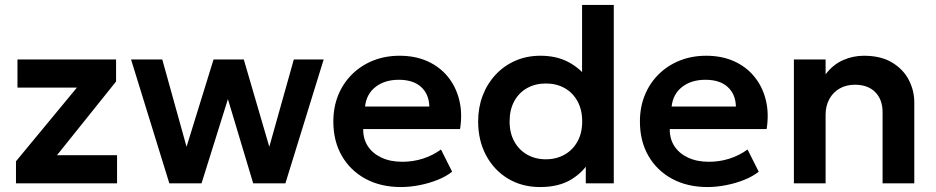

<svg xmlns="http://www.w3.org/2000/svg" viewBox="-20 -740 3779 775"><path d="M44.5 0V-89L290.5 -386.5H50.5V-500H448.5V-411L210 -113.5H452.5V0Z M663.5 0 509 -500H635L733 -147.5L842 -500H964L1067 -147.5L1166 -500H1286.5L1132 0H1002L900 -340L793.5 0Z M1598.5 15Q1517 15 1455.5 -18.2Q1394 -51.5 1359.8 -111Q1325.5 -170.5 1325.5 -249.5Q1325.5 -307.5 1345.2 -356Q1365 -404.5 1401.2 -440.2Q1437.5 -476 1486.2 -495.5Q1535 -515 1593 -515Q1656 -515 1705.5 -492.8Q1755 -470.5 1787.8 -430.2Q1820.5 -390 1833.8 -336.2Q1847 -282.5 1837 -219H1446Q1445.5 -179.5 1464.8 -150Q1484 -120.5 1519.8 -103.8Q1555.5 -87 1604 -87Q1647 -87 1686.5 -99.5Q1726 -112 1760 -136.5L1805 -47Q1781.5 -28 1746.5 -14Q1711.5 0 1672.8 7.5Q1634 15 1598.5 15ZM1453.5 -310H1713Q1711.5 -360.5 1679.5 -389.2Q1647.5 -418 1590 -418Q1533 -418 1496 -389.2Q1459 -360.5 1453.5 -310Z M2160 15Q2087 15 2030.5 -19Q1974 -53 1942 -113Q1910 -173 1910 -250Q1910 -305.5 1928.2 -353.8Q1946.5 -402 1980.2 -438.2Q2014 -474.5 2060 -494.8Q2106 -515 2162 -515Q2226.5 -515 2275 -489.2Q2323.5 -463.5 2357.5 -416.5L2329.5 -387.5V-720H2457.5V0H2344.5V-123.5L2362.5 -94.5Q2337 -47 2286.5 -16Q2236 15 2160 15ZM2183.5 -97Q2225.5 -97 2258.8 -115.8Q2292 -134.5 2311 -168.8Q2330 -203 2330 -250Q2330 -297 2311 -331.5Q2292 -366 2259 -384.5Q2226 -403 2183.5 -403Q2141 -403 2107.8 -384.5Q2074.5 -366 2055.8 -331.5Q2037 -297 2037 -250Q2037 -203 2056 -168.8Q2075 -134.5 2108 -115.8Q2141 -97 2183.5 -97Z M2836 15Q2754.5 15 2693 -18.2Q2631.5 -51.5 2597.2 -111Q2563 -170.5 2563 -249.5Q2563 -307.5 2582.8 -356Q2602.5 -404.5 2638.8 -440.2Q2675 -476 2723.8 -495.5Q2772.5 -515 2830.5 -515Q2893.5 -515 2943 -492.8Q2992.5 -470.5 3025.2 -430.2Q3058 -390 3071.2 -336.2Q3084.5 -282.5 3074.5 -219H2683.5Q2683 -179.5 2702.2 -150Q2721.5 -120.5 2757.2 -103.8Q2793 -87 2841.5 -87Q2884.5 -87 2924 -99.5Q2963.5 -112 2997.5 -136.5L3042.5 -47Q3019 -28 2984 -14Q2949 0 2910.2 7.5Q2871.5 15 2836 15ZM2691 -310H2950.5Q2949 -360.5 2917 -389.2Q2885 -418 2827.5 -418Q2770.5 -418 2733.5 -389.2Q2696.5 -360.5 2691 -310Z M3184.5 0V-500H3312.5V-440Q3342.5 -479.5 3382.8 -497.2Q3423 -515 3467 -515Q3536 -515 3581.2 -487.5Q3626.5 -460 3648.5 -417Q3670.5 -374 3670.5 -327V0H3542.5V-287Q3542.5 -338 3513 -368Q3483.5 -398 3430.5 -398Q3396 -398 3369.2 -382.8Q3342.5 -367.5 3327.5 -340Q3312.5 -312.5 3312.5 -276.5V0Z"/></svg>

Font: Geologica Medium
Style: Regular
Weight: 500
Designer: Sindre Bremnes, Frode Helland
Foundry: Monokrom Skriftforlag AS
Version: Version 1.010;gftools[0.9.28]